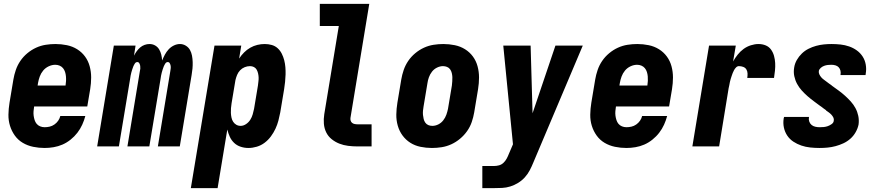

<svg xmlns="http://www.w3.org/2000/svg" viewBox="-20 -755 4540 990"><path d="M210 8Q180 8 151 2Q122 -4 97.5 -18.5Q73 -33 56.5 -56Q40 -79 31.5 -106.5Q23 -134 23.5 -164Q24 -194 29 -225L49 -345Q53 -369 61.5 -394Q70 -419 85 -441Q100 -463 121 -480.5Q142 -498 166 -509Q190 -520 215.5 -524Q241 -528 266 -528Q266 -528 266 -528Q266 -528 266 -528Q296 -528 325 -522Q354 -516 378 -501Q402 -486 418.5 -463.5Q435 -441 442.5 -413Q450 -385 450 -355.5Q450 -326 445 -295L430 -206H156Q154 -194 153 -182Q152 -170 153.5 -158.5Q155 -147 158.5 -136Q162 -125 169 -116.5Q176 -108 187 -103.5Q198 -99 210 -99Q223 -99 236 -102Q249 -105 260.5 -113Q272 -121 280 -132.5Q288 -144 291 -157H420Q414 -134 404 -112Q394 -90 379 -70.5Q364 -51 344 -35Q324 -19 302 -9.5Q280 0 256.5 4Q233 8 210 8ZM174 -314H318Q320 -326 320.5 -338Q321 -350 320 -361.5Q319 -373 315.5 -384Q312 -395 305 -403.5Q298 -412 287.5 -416.5Q277 -421 265 -421Q248 -421 231 -413Q214 -405 202.5 -391Q191 -377 185 -360.5Q179 -344 176 -327Z M481 0 567 -520H679L671 -468Q677 -480 685 -491Q693 -502 703 -510.5Q713 -519 725.5 -523.5Q738 -528 751 -528Q767 -528 780 -520.5Q793 -513 800.5 -500.5Q808 -488 811.5 -473.5Q815 -459 816 -443Q822 -458 830 -473Q838 -488 849.5 -500.5Q861 -513 876.5 -520.5Q892 -528 908 -528Q924 -528 938 -519.5Q952 -511 959.5 -497.5Q967 -484 970 -468Q973 -452 973.5 -435Q974 -418 972.5 -401.5Q971 -385 968 -368L907 0H794L858 -387Q859 -394 860 -401Q861 -408 860 -415Q859 -422 855.5 -428.5Q852 -435 845 -435Q837 -435 832 -427Q827 -419 824 -411.5Q821 -404 818.5 -396Q816 -388 814 -380.5Q812 -373 810.5 -365Q809 -357 808 -349L750 0H637L701 -387Q703 -394 703.5 -401Q704 -408 703 -415Q702 -422 698.5 -428.5Q695 -435 688 -435Q680 -435 675 -427Q670 -419 667 -411.5Q664 -404 661.5 -396Q659 -388 657 -380.5Q655 -373 653.5 -365Q652 -357 651 -349L593 0Z M964 215 1086 -520H1224L1213 -453Q1224 -470 1238.5 -484.5Q1253 -499 1270.5 -509Q1288 -519 1307 -523.5Q1326 -528 1345 -528Q1364 -528 1381.5 -523Q1399 -518 1412 -506Q1425 -494 1433 -478Q1441 -462 1445.5 -444.5Q1450 -427 1451.5 -408.5Q1453 -390 1452.5 -371Q1452 -352 1450 -333Q1448 -314 1445 -295L1425 -175Q1421 -154 1415.5 -133Q1410 -112 1400.5 -91.5Q1391 -71 1377 -52Q1363 -33 1344.5 -19Q1326 -5 1304 1.5Q1282 8 1261 8Q1240 8 1220.5 1.5Q1201 -5 1187 -18.5Q1173 -32 1165 -49.5Q1157 -67 1152 -87L1102 215ZM1221 -106Q1235 -106 1248.5 -115Q1262 -124 1270.5 -137.5Q1279 -151 1283 -165.5Q1287 -180 1290 -194L1310 -314Q1311 -325 1312.5 -335.5Q1314 -346 1313.5 -356.5Q1313 -367 1310.5 -377.5Q1308 -388 1303 -396.5Q1298 -405 1289 -409.5Q1280 -414 1269 -414Q1255 -414 1241.5 -408.5Q1228 -403 1218 -392.5Q1208 -382 1202.5 -368.5Q1197 -355 1194 -342L1174 -222Q1172 -209 1171 -197Q1170 -185 1170.5 -173Q1171 -161 1173.5 -149Q1176 -137 1182 -127.5Q1188 -118 1198 -112Q1208 -106 1221 -106Z M1824 0Q1799 0 1775 -3Q1751 -6 1729.5 -14.5Q1708 -23 1690 -37.5Q1672 -52 1662 -72.5Q1652 -93 1650 -117Q1648 -141 1652 -166L1727 -621H1629V-735H1884L1787 -147Q1786 -140 1788 -133Q1790 -126 1795.5 -121.5Q1801 -117 1808.5 -115.5Q1816 -114 1824 -114H1896V0Z M2207 8Q2207 8 2207 8Q2207 8 2207 8Q2177 8 2148 2Q2119 -4 2095.5 -19Q2072 -34 2055.5 -56.5Q2039 -79 2031 -107Q2023 -135 2023.5 -164.5Q2024 -194 2029 -225L2049 -345Q2053 -369 2061.5 -394Q2070 -419 2085 -441Q2100 -463 2121 -480.5Q2142 -498 2166 -509Q2190 -520 2215.5 -524Q2241 -528 2266 -528Q2266 -528 2266 -528Q2266 -528 2266 -528Q2296 -528 2325 -522Q2354 -516 2378 -501Q2402 -486 2418.5 -463.5Q2435 -441 2442.5 -413Q2450 -385 2450 -355.5Q2450 -326 2445 -295L2425 -175Q2421 -151 2412.5 -126Q2404 -101 2388.5 -79Q2373 -57 2352 -39.5Q2331 -22 2307 -11Q2283 0 2257.5 4Q2232 8 2207 8ZM2209 -106Q2225 -106 2240 -113.5Q2255 -121 2265.5 -134.5Q2276 -148 2281.5 -163.5Q2287 -179 2290 -194L2310 -314Q2311 -325 2312 -336Q2313 -347 2312.5 -357.5Q2312 -368 2309.5 -378.5Q2307 -389 2301 -397.5Q2295 -406 2285 -410Q2275 -414 2264 -414Q2249 -414 2233.5 -406.5Q2218 -399 2207.5 -385.5Q2197 -372 2191.5 -356.5Q2186 -341 2184 -326L2164 -206Q2162 -195 2161 -184Q2160 -173 2161 -162.5Q2162 -152 2164.5 -141.5Q2167 -131 2173 -122.5Q2179 -114 2188.5 -110Q2198 -106 2209 -106Z M2467 215V101H2527Q2540 101 2553 97.5Q2566 94 2576 84.5Q2586 75 2592.5 63Q2599 51 2604 38L2625 -11L2575 -520H2716L2726 -171L2844 -520H2985L2730 83Q2722 103 2711.5 123Q2701 143 2686 159.5Q2671 176 2651.5 188Q2632 200 2611 206.5Q2590 213 2569 214Q2548 215 2527 215Z M3210 8Q3180 8 3151 2Q3122 -4 3097.5 -18.5Q3073 -33 3056.5 -56Q3040 -79 3031.5 -106.5Q3023 -134 3023.5 -164Q3024 -194 3029 -225L3049 -345Q3053 -369 3061.5 -394Q3070 -419 3085 -441Q3100 -463 3121 -480.5Q3142 -498 3166 -509Q3190 -520 3215.5 -524Q3241 -528 3266 -528Q3266 -528 3266 -528Q3266 -528 3266 -528Q3296 -528 3325 -522Q3354 -516 3378 -501Q3402 -486 3418.5 -463.5Q3435 -441 3442.5 -413Q3450 -385 3450 -355.5Q3450 -326 3445 -295L3430 -206H3156Q3154 -194 3153 -182Q3152 -170 3153.5 -158.5Q3155 -147 3158.5 -136Q3162 -125 3169 -116.5Q3176 -108 3187 -103.5Q3198 -99 3210 -99Q3223 -99 3236 -102Q3249 -105 3260.5 -113Q3272 -121 3280 -132.5Q3288 -144 3291 -157H3420Q3414 -134 3404 -112Q3394 -90 3379 -70.5Q3364 -51 3344 -35Q3324 -19 3302 -9.5Q3280 0 3256.5 4Q3233 8 3210 8ZM3174 -314H3318Q3320 -326 3320.5 -338Q3321 -350 3320 -361.5Q3319 -373 3315.5 -384Q3312 -395 3305 -403.5Q3298 -412 3287.5 -416.5Q3277 -421 3265 -421Q3248 -421 3231 -413Q3214 -405 3202.5 -391Q3191 -377 3185 -360.5Q3179 -344 3176 -327Z M3550 0 3636 -520H3774L3760 -438Q3770 -456 3783.5 -473Q3797 -490 3814 -502.5Q3831 -515 3851.5 -521.5Q3872 -528 3891 -528Q3911 -528 3928 -521Q3945 -514 3955.5 -499.5Q3966 -485 3971 -467Q3976 -449 3977 -430Q3978 -411 3976 -391.5Q3974 -372 3971 -353H3833Q3835 -365 3834.5 -376.5Q3834 -388 3828.5 -397Q3823 -406 3812.5 -410Q3802 -414 3790 -414Q3782 -414 3775.5 -407.5Q3769 -401 3765 -393.5Q3761 -386 3758 -378.5Q3755 -371 3752.5 -363Q3750 -355 3747.5 -347.5Q3745 -340 3743.5 -332Q3742 -324 3740.5 -316Q3739 -308 3737 -300L3688 0Z M4206 8Q4182 8 4158 5.5Q4134 3 4112 -4.5Q4090 -12 4071 -24.5Q4052 -37 4039.5 -55.5Q4027 -74 4022 -97Q4017 -120 4021 -145Q4022 -147 4022 -148.5Q4022 -150 4023 -152H4152Q4152 -152 4151.5 -151Q4151 -150 4151 -150Q4149 -138 4153 -127.5Q4157 -117 4165 -110.5Q4173 -104 4184 -101.5Q4195 -99 4206 -99Q4217 -99 4227.5 -100Q4238 -101 4248 -104.5Q4258 -108 4268 -115Q4278 -122 4279 -132Q4281 -141 4277 -149Q4273 -157 4267 -163.5Q4261 -170 4254 -175Q4247 -180 4240 -185L4239 -186V-187Q4232 -192 4225 -197Q4218 -202 4212 -207L4210 -208Q4194 -220 4177 -232.5Q4160 -245 4144 -259Q4128 -273 4114 -288.5Q4100 -304 4090 -322.5Q4080 -341 4075.5 -362.5Q4071 -384 4075 -407Q4078 -427 4088.5 -445.5Q4099 -464 4114.5 -479Q4130 -494 4149 -503.5Q4168 -513 4188 -518.5Q4208 -524 4228 -526Q4248 -528 4267 -528Q4291 -528 4314 -525.5Q4337 -523 4358.5 -515.5Q4380 -508 4398 -495Q4416 -482 4428 -463.5Q4440 -445 4444 -422Q4448 -399 4444 -376Q4444 -374 4443.5 -372Q4443 -370 4443 -368H4314Q4314 -368 4314 -369Q4314 -370 4314 -370Q4316 -381 4313.5 -391Q4311 -401 4304.5 -408Q4298 -415 4288 -418Q4278 -421 4267 -421Q4258 -421 4248.5 -420Q4239 -419 4229.5 -415.5Q4220 -412 4212 -405Q4204 -398 4202 -389Q4201 -379 4205 -371Q4209 -363 4214.5 -356.5Q4220 -350 4227 -345Q4234 -340 4241 -334.5Q4248 -329 4255 -324Q4262 -319 4269 -314L4271 -312Q4288 -300 4305 -287.5Q4322 -275 4337.5 -261Q4353 -247 4367 -231.5Q4381 -216 4391 -197.5Q4401 -179 4405.5 -157.5Q4410 -136 4407 -113Q4403 -93 4392 -73.5Q4381 -54 4364.5 -39.5Q4348 -25 4328.5 -16Q4309 -7 4288.5 -1.5Q4268 4 4247.5 6Q4227 8 4206 8Z"/></svg>

Font: Iosevka SS04 Heavy Oblique
Style: Regular
Weight: 900
Italic angle: -9°
Monospace: yes
Designer: Belleve Invis
Foundry: Belleve Invis
Version: Version 19.0.0; ttfautohint (v1.8.4)